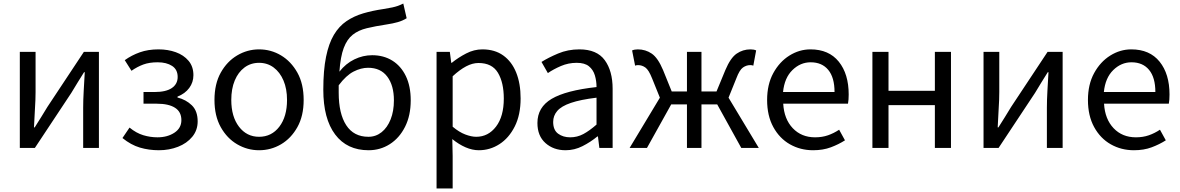

<svg xmlns="http://www.w3.org/2000/svg" viewBox="-20 -836 6671 1085"><path d="M92 0V-543H181V-316Q181 -273 177.5 -221Q174 -169 172 -116H176Q192 -141 212.5 -174Q233 -207 248 -232L454 -543H539V0H450V-227Q450 -270 453 -322.5Q456 -375 459 -428H455Q439 -403 418.5 -369.5Q398 -336 383 -311L177 0Z M878 13Q821 13 770.5 -2Q720 -17 672 -56L712 -115Q750 -84 789.5 -72Q829 -60 870 -60Q926 -60 965.5 -86Q1005 -112 1005 -157Q1005 -204 969 -227Q933 -250 866 -250H791V-316H853Q918 -316 951 -338.5Q984 -361 984 -401Q984 -443 952.5 -463.5Q921 -484 871 -484Q824 -484 790 -471.5Q756 -459 723 -436L685 -496Q724 -524 770.5 -540.5Q817 -557 876 -557Q929 -557 973.5 -541Q1018 -525 1045.5 -492.5Q1073 -460 1073 -411Q1073 -371 1049.5 -339Q1026 -307 983 -290V-285Q1031 -273 1064 -241Q1097 -209 1097 -150Q1097 -100 1066.5 -63Q1036 -26 986 -6.5Q936 13 878 13Z M1444 13Q1378 13 1320.5 -20.5Q1263 -54 1227.5 -117.5Q1192 -181 1192 -271Q1192 -362 1227.5 -425.5Q1263 -489 1320.5 -523Q1378 -557 1444 -557Q1511 -557 1568 -523Q1625 -489 1660.5 -425.5Q1696 -362 1696 -271Q1696 -181 1660.5 -117.5Q1625 -54 1568 -20.5Q1511 13 1444 13ZM1444 -63Q1515 -63 1558.5 -120Q1602 -177 1602 -271Q1602 -334 1582 -381Q1562 -428 1526.5 -454.5Q1491 -481 1444 -481Q1397 -481 1361.5 -454.5Q1326 -428 1306.5 -381Q1287 -334 1287 -271Q1287 -177 1330.5 -120Q1374 -63 1444 -63Z M1894 -312Q1894 -194 1936.5 -128.5Q1979 -63 2062 -63Q2104 -63 2136.5 -89Q2169 -115 2187.5 -161.5Q2206 -208 2206 -269Q2206 -353 2168.5 -403Q2131 -453 2060 -453Q2020 -453 1978 -431.5Q1936 -410 1894 -354Q1894 -344 1894 -333.5Q1894 -323 1894 -312ZM2063 13Q1941 13 1874 -76Q1807 -165 1807 -329Q1807 -439 1822.5 -515Q1838 -591 1867 -639.5Q1896 -688 1938 -716.5Q1980 -745 2032.5 -760.5Q2085 -776 2147 -785Q2178 -790 2196.5 -794Q2215 -798 2229 -803Q2243 -808 2259 -816L2278 -733Q2256 -719 2228 -711Q2200 -703 2166 -698Q2100 -688 2052.5 -676.5Q2005 -665 1973 -639.5Q1941 -614 1922.5 -565Q1904 -516 1898 -431Q1934 -477 1982.5 -500.5Q2031 -524 2083 -524Q2148 -524 2197 -493.5Q2246 -463 2273.5 -406Q2301 -349 2301 -269Q2301 -183 2269 -119.5Q2237 -56 2183 -21.5Q2129 13 2063 13Z M2447 229V-543H2522L2530 -481H2533Q2570 -511 2614.5 -534Q2659 -557 2706 -557Q2776 -557 2824 -522.5Q2872 -488 2897 -426Q2922 -364 2922 -280Q2922 -187 2889 -121.5Q2856 -56 2802.5 -21.5Q2749 13 2686 13Q2649 13 2611 -3.5Q2573 -20 2536 -50L2538 45V229ZM2671 -63Q2739 -63 2783 -120.5Q2827 -178 2827 -279Q2827 -369 2794 -424.5Q2761 -480 2684 -480Q2650 -480 2614 -461Q2578 -442 2538 -405V-120Q2575 -89 2609.5 -76Q2644 -63 2671 -63Z M3176 13Q3108 13 3062.5 -27.5Q3017 -68 3017 -141Q3017 -230 3097.5 -277.5Q3178 -325 3351 -344Q3351 -379 3341.5 -410.5Q3332 -442 3308 -461.5Q3284 -481 3239 -481Q3192 -481 3150 -463Q3108 -445 3076 -423L3040 -486Q3078 -510 3133.5 -533.5Q3189 -557 3254 -557Q3353 -557 3397.5 -496Q3442 -435 3442 -334V0H3367L3359 -65H3356Q3317 -33 3271.5 -10Q3226 13 3176 13ZM3202 -60Q3242 -60 3276.5 -78.5Q3311 -97 3351 -132V-284Q3260 -273 3206 -254.5Q3152 -236 3129 -209Q3106 -182 3106 -147Q3106 -101 3134 -80.5Q3162 -60 3202 -60Z M3538 0 3709 -284 3665 -393Q3646 -441 3627 -454.5Q3608 -468 3586 -468Q3581 -468 3577.5 -467.5Q3574 -467 3569 -465L3552 -551Q3566 -557 3584 -557Q3628 -557 3663 -533Q3698 -509 3727 -440L3776 -319H3862V-543H3944V-319H4029L4079 -440Q4108 -509 4143 -533Q4178 -557 4221 -557Q4241 -557 4253 -551L4237 -465Q4232 -467 4228.5 -467.5Q4225 -468 4219 -468Q4198 -468 4178.5 -454.5Q4159 -441 4141 -393L4097 -284L4268 0H4169L4033 -246H3944V0H3862V-246H3773L3636 0Z M4575 13Q4503 13 4444 -20.5Q4385 -54 4350 -118Q4315 -182 4315 -271Q4315 -359 4350 -423Q4385 -487 4441 -522Q4497 -557 4560 -557Q4664 -557 4720 -487.5Q4776 -418 4776 -302Q4776 -287 4775 -273.5Q4774 -260 4772 -250H4406Q4411 -163 4460 -111.5Q4509 -60 4586 -60Q4626 -60 4659 -71.5Q4692 -83 4722 -103L4755 -43Q4719 -20 4675 -3.5Q4631 13 4575 13ZM4405 -316H4696Q4696 -398 4660.5 -441Q4625 -484 4561 -484Q4503 -484 4458 -440Q4413 -396 4405 -316Z M4910 0V-543H5001V-323H5263V-543H5354V0H5263V-242H5001V0Z M5538 0V-543H5627V-316Q5627 -273 5623.5 -221Q5620 -169 5618 -116H5622Q5638 -141 5658.5 -174Q5679 -207 5694 -232L5900 -543H5985V0H5896V-227Q5896 -270 5899 -322.5Q5902 -375 5905 -428H5901Q5885 -403 5864.5 -369.5Q5844 -336 5829 -311L5623 0Z M6388 13Q6316 13 6257 -20.5Q6198 -54 6163 -118Q6128 -182 6128 -271Q6128 -359 6163 -423Q6198 -487 6254 -522Q6310 -557 6373 -557Q6477 -557 6533 -487.5Q6589 -418 6589 -302Q6589 -287 6588 -273.5Q6587 -260 6585 -250H6219Q6224 -163 6273 -111.5Q6322 -60 6399 -60Q6439 -60 6472 -71.5Q6505 -83 6535 -103L6568 -43Q6532 -20 6488 -3.5Q6444 13 6388 13ZM6218 -316H6509Q6509 -398 6473.5 -441Q6438 -484 6374 -484Q6316 -484 6271 -440Q6226 -396 6218 -316Z"/></svg>

Font: Source Han Sans SC
Style: Regular
Weight: 400
Designer: Ryoko NISHIZUKA 西塚涼子 (kana, bopomofo & ideographs); Paul D. Hunt (Latin, Greek & Cyrillic); Sandoll Communications 산돌커뮤니
Foundry: Adobe
Version: Version 2.002;hotconv 1.0.116;makeotfexe 2.5.65601; ttfautoh